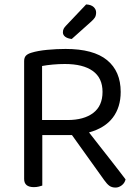

<svg xmlns="http://www.w3.org/2000/svg" viewBox="-20 -840 629 867"><path d="M171 -2Q165 0 155 2.5Q145 5 133 5Q89 5 89 -32V-564Q89 -580 97 -588.5Q105 -597 122 -602Q151 -611 193.5 -615Q236 -619 276 -619Q402 -619 463.5 -568.5Q525 -518 525 -425Q525 -356 489.5 -309Q454 -262 382 -242Q407 -210 432 -178Q457 -146 479.5 -117.5Q502 -89 519.5 -66Q537 -43 547 -30Q543 -13 529.5 -3Q516 7 502 7Q485 7 474 -1Q463 -9 451 -26L305 -230H171ZM285 -298Q359 -298 401 -330Q443 -362 443 -425Q443 -488 399 -519.5Q355 -551 273 -551Q246 -551 218.5 -548.5Q191 -546 170 -542V-298ZM369 -820Q391 -819 402.5 -808.5Q414 -798 414 -784Q414 -770 408.5 -761Q403 -752 389 -740L304 -664Q285 -666 274.5 -674Q264 -682 264 -694Q264 -704 268 -711Q272 -718 278 -724Z"/></svg>

Font: Baloo Thambi 2
Style: Regular
Weight: 400
Designer: Aadarsh Rajan and Ek Type
Foundry: Ek Type
Version: Version 1.640;hotconv 1.0.111;makeotfexe 2.5.65597; ttfautoh